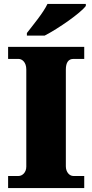

<svg xmlns="http://www.w3.org/2000/svg" viewBox="-20 -951 466 971"><path d="M116 -771H206C276 -807 389 -886 414 -921V-931H220C199 -886 145 -822 116 -784ZM406 0V-61H351C331 -61 313 -81 313 -110V-599C313 -636 327 -653 351 -653H406V-714H21V-653H74C92 -653 113 -636 113 -600V-108C113 -78 92 -61 74 -61H21V0Z"/></svg>

Font: UArctic Serif Black
Style: Regular
Weight: 900
Designer: Customization by Puisto advertising & original work Monotype Design Team
Foundry: Monotype Imaging Inc.
Version: Version 2.004